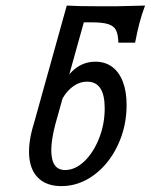

<svg xmlns="http://www.w3.org/2000/svg" viewBox="-20 -643 530 675"><path d="M323.3 -621H390.6Q440.7 -622.6 490 -623.4Q478.6 -593.3 470.4 -562.3Q462.3 -531.4 455 -493H396.2Q395.3 -522.6 387.6 -537.4Q379.8 -552.2 360 -558.3Q340.2 -564.5 300.7 -564.5H263.4L277 -572.6L174.7 -206.7H98.6L214.7 -623.4Q249.4 -621 323.3 -621ZM95.3 -196 98.6 -206.7H174.7L173.9 -203.5Q154.5 -127.6 162.9 -86.4Q171.4 -45.2 208.5 -45.2Q244.2 -45.2 276.4 -75.8Q308.5 -106.5 328.3 -156.6Q348.1 -206.7 348.1 -262.4Q348.1 -309.2 332.7 -332.6Q317.3 -355.9 286.4 -355.9Q257 -355.9 231.5 -335Q206 -314 188.4 -275.3L190.9 -322.1Q208.8 -372.1 241.2 -399.1Q273.5 -426.1 315.3 -426.1Q349.6 -426.1 374.2 -408Q398.8 -389.8 412 -355.5Q425.1 -321.3 425.1 -273.7Q425.1 -197.8 393.9 -132Q362.8 -66.2 310.1 -27.5Q257.3 11.3 195.9 11.3Q147.2 11.3 118.4 -13.7Q89.5 -38.7 83.5 -85.5Q77.6 -132.3 95.3 -196Z"/></svg>

Font: Playfair Micro SmCond SmLight
Style: Italic
Weight: 360
Width: 4
Italic angle: -15.6°
Designer: Claus Eggers Sørensen
Foundry: Claus Eggers Sørensen
Version: Version 2.203;Glyphs 3.3 (3326)